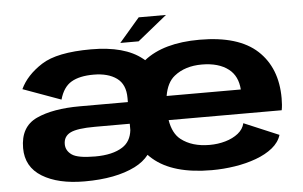

<svg xmlns="http://www.w3.org/2000/svg" viewBox="-51 -799 1392 883"><g transform="rotate(-5 645.0 -358.0)"><path d="M305.5 7Q183.5 7 110 -38Q36.5 -83 36.5 -170Q36.5 -268.5 112.2 -303.8Q188 -339 313.5 -339H535V-358.5Q535 -421 495.2 -449.8Q455.5 -478.5 388.5 -478.5Q323.5 -478.5 285.8 -456.2Q248 -434 232 -377L57 -440.5Q86 -503 157.8 -549.2Q229.5 -595.5 387 -595.5Q542.5 -595.5 622 -531.5Q627 -528 631 -524Q721.5 -596 888 -596Q1067.5 -596 1154.2 -515.8Q1241 -435.5 1241 -295Q1241 -262.5 1236.5 -240H714.5Q725 -177.5 761 -149.5Q811.5 -110 893 -110Q931 -110 965.8 -120Q1000.5 -130 1024.8 -149.2Q1049 -168.5 1055.5 -196L1216.5 -128Q1206 -94 1174.8 -68.8Q1143.5 -43.5 1098 -26.8Q1052.5 -10 999.5 -1.8Q946.5 6.5 892.5 6.5Q713.5 6.5 623.5 -71Q613 -80 604 -89.5Q580 -58.5 539.5 -38Q450 7 305.5 7ZM715 -351.5H1057.5Q1053 -414 1012 -446Q966.5 -481.5 888.5 -481.5Q811 -481.5 761 -441.5Q725.5 -413.5 715 -351.5ZM535 -209.5V-239H374Q292 -239 260.5 -223.2Q229 -207.5 229 -171.5Q229 -141.5 256.2 -122.2Q283.5 -103 363.5 -103Q444.5 -103 490.5 -132.5Q529 -157 535 -209.5ZM524 -613 618.5 -723H744.5L608.5 -613Z"/></g></svg>

Font: Anybody ExtraExpanded Regular
Style: Bold
Weight: 700
Width: 8
Designer: Tyler Finck
Foundry: Etcetera Type Company
Version: Version 1.010; ttfautohint (v1.8.3) -l 8 -r 50 -G 200 -x 14 